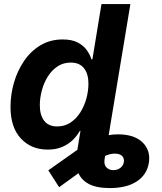

<svg xmlns="http://www.w3.org/2000/svg" viewBox="-20 -748 821 972"><path d="M535.6 204.1Q466.8 204.1 427 181.9Q387.2 159.7 373.8 119.6Q360.4 79.6 369.1 25.9L390.6 -105H537.1L509.3 59.1Q505.4 85.9 518.8 99.6Q532.2 113.3 554.2 113.3Q574.2 113.3 589.1 102.1Q604 90.8 606.9 72.8Q609.9 55.7 600.1 43.7Q590.3 31.7 566.4 29.8Q551.3 28.8 534.9 33Q518.6 37.1 497.1 48.3Q475.6 59.6 444.8 80.1L279.3 199.7L224.6 114.3L384.3 1.5Q424.8 -28.3 475.1 -48.1Q525.4 -67.9 576.7 -67.9Q660.2 -67.9 701.9 -26.9Q743.7 14.2 733.4 77.1Q723.6 136.7 672.4 170.4Q621.1 204.1 535.6 204.1ZM221.7 9.3Q137.7 9.3 85.4 -47.1Q33.2 -103.5 33.2 -206.5Q33.2 -269.5 50.8 -330.1Q68.4 -390.6 102.3 -440.2Q136.2 -489.7 185.3 -519Q234.4 -548.3 297.4 -548.3Q343.8 -548.3 373.3 -533Q402.8 -517.6 419.4 -494.1Q436 -470.7 442.9 -447.8H447.8L493.7 -727.5H640.1L519.5 0H375.5L390.6 -85.4H384.3Q369.6 -59.6 347.2 -38.1Q324.7 -16.6 293.7 -3.7Q262.7 9.3 221.7 9.3ZM269.5 -107.9Q308.1 -107.9 337.4 -127.7Q366.7 -147.5 387 -179.7Q407.2 -211.9 417.5 -250Q427.7 -288.1 427.7 -324.7Q427.7 -374.5 405 -402.8Q382.3 -431.2 338.4 -431.2Q299.8 -431.2 270.5 -411.4Q241.2 -391.6 221.4 -359.6Q201.7 -327.6 191.7 -289.6Q181.6 -251.5 181.6 -214.8Q181.6 -166 203.4 -137Q225.1 -107.9 269.5 -107.9Z"/></svg>

Font: Inter 17pt
Style: Bold Italic
Weight: 700
Italic angle: -9.3988°
Version: Version 4.001;git-66647c0bb